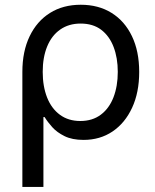

<svg xmlns="http://www.w3.org/2000/svg" viewBox="-20 -563 637 788"><path d="M71.8 204.1V-268.1Q71.8 -352.1 101.6 -414.1Q131.3 -476.1 185.1 -509.8Q238.8 -543.5 311.5 -543.5Q384.3 -543.5 438 -510Q491.7 -476.6 521.5 -414.6Q551.3 -352.5 551.3 -267.6Q551.3 -183.6 522.2 -120.8Q493.2 -58.1 441.9 -23.4Q390.6 11.2 322.8 11.2Q276.4 11.2 245.1 -4.2Q213.9 -19.5 194.6 -41Q175.3 -62.5 163.1 -82.5H158.2V204.1ZM309.6 -66.4Q359.4 -66.4 393.8 -92.3Q428.2 -118.2 445.8 -163.8Q463.4 -209.5 463.4 -268.1Q463.4 -325.2 446.3 -370.1Q429.2 -415 395.5 -440.7Q361.8 -466.3 311 -466.3Q262.2 -466.3 227.1 -441.7Q191.9 -417 173.6 -372.3Q155.3 -327.6 155.3 -268.1Q155.3 -208.5 173.3 -162.8Q191.4 -117.2 226.1 -91.8Q260.7 -66.4 309.6 -66.4Z"/></svg>

Font: Inter 20pt
Style: Regular
Weight: 400
Version: Version 4.001;git-66647c0bb